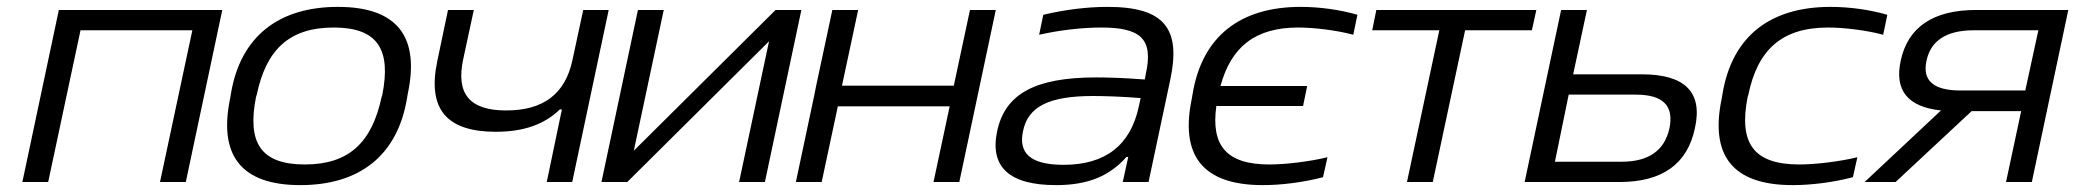

<svg xmlns="http://www.w3.org/2000/svg" viewBox="-20 -529 6031 558"><path d="M45 0H120L214 -441H539L445 0H520L626 -500H151Z M651 -256 649 -244C615 -81 677 9 853 9C1023 9 1135 -75 1163 -244L1165 -256C1200 -419 1138 -509 962 -509C792 -509 679 -425 651 -256ZM724 -247 726 -253C753 -382 818 -449 950 -449C1079 -449 1117 -384 1091 -253L1089 -247C1061 -115 994 -51 866 -51C737 -51 698 -115 724 -247Z M1643 0 1749 -500H1675L1644 -356C1623 -254 1557 -208 1451 -208C1344 -208 1305 -257 1326 -356L1357 -500H1282L1251 -352C1221 -211 1279 -146 1421 -146C1501 -146 1562 -167 1607 -211H1613L1569 0Z M1728 0H1803L2215 -409L2128 0H2203L2309 -500H2234L1822 -91L1909 -500H1834Z M2293 0H2368L2415 -220H2740L2693 0H2768L2874 -500H2799L2752 -280H2427L2474 -500H2399L2352 -280L2346 -250Z M3199 -509C3140 -509 3075 -501 3012 -486L3000 -428C3062 -442 3127 -449 3180 -449C3294 -449 3333 -417 3310 -314L3307 -298C3241 -303 3195 -304 3166 -304C2986 -304 2901 -255 2878 -148C2856 -44 2913 9 3049 9C3142 9 3204 -17 3254 -73H3259L3243 0H3318L3381 -297C3413 -446 3364 -509 3199 -509ZM2953 -147C2967 -219 3028 -250 3157 -250C3192 -250 3246 -248 3295 -244L3290 -221C3266 -107 3193 -50 3071 -50C2973 -50 2940 -85 2953 -147Z M3446 -256 3444 -244C3409 -79 3473 9 3650 9C3704 9 3768 1 3825 -14L3838 -72C3784 -59 3715 -51 3669 -51C3544 -51 3499 -106 3515 -221H3767L3779 -279H3527C3558 -393 3628 -449 3753 -449C3799 -449 3865 -441 3913 -428L3925 -486C3874 -501 3814 -509 3760 -509C3586 -509 3474 -425 3446 -256Z M4069 0H4144L4238 -441H4432L4445 -500H3980L3968 -441H4163Z M4411 0H4686C4811 0 4884 -52 4906 -157C4929 -261 4877 -313 4752 -313H4552L4592 -500H4517ZM4499 -59 4539 -254H4734C4813 -254 4845 -222 4832 -157C4818 -92 4772 -59 4693 -59Z M4986 -256 4984 -244C4949 -79 5013 9 5190 9C5244 9 5308 1 5365 -14L5378 -72C5324 -59 5255 -51 5209 -51C5075 -51 5033 -114 5059 -247L5061 -253C5088 -385 5159 -449 5293 -449C5339 -449 5405 -441 5453 -428L5465 -486C5414 -501 5354 -509 5300 -509C5126 -509 5014 -425 4986 -256Z M5991 -500H5723C5598 -500 5525 -450 5504 -353C5485 -266 5525 -218 5621 -208L5399 0H5489L5710 -206H5854L5810 0H5885ZM5579 -353C5591 -410 5636 -441 5716 -441H5904L5866 -266H5678C5599 -266 5566 -295 5579 -353Z"/></svg>

Font: LT Wave Light
Style: Italic
Weight: 300
Designer: Daniel Lyons
Version: Version 2.5 (Glyphs App)